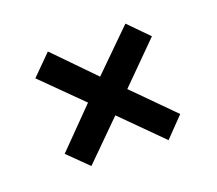

<svg xmlns="http://www.w3.org/2000/svg" viewBox="-72 -554 621 550"><g transform="rotate(-20 238.0 -279.5)"><path d="M414 -160 357 -101 238 -220 124 -107 64 -166 177 -281 59 -398 119 -458 235 -339 355 -457 414 -397 296 -279Z"/></g></svg>

Font: Kanit Cyrillic
Style: Regular
Weight: 400
Designer: Katatrad Team, Sasha Pavljenko
Foundry: CadsonDemak, Pavljenko + Design
Version: Version 1.002;Fontself Maker 3.5.7